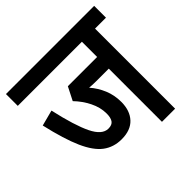

<svg xmlns="http://www.w3.org/2000/svg" viewBox="-161 -770 919 919"><g transform="rotate(-45 298.5 -311.0)"><path d="M523 -542V0H434V-360H348Q337 -360 325 -360.5Q313 -361 303 -362Q331 -330 347.5 -290.5Q364 -251 364 -205Q364 -146 332 -111.5Q300 -77 239 -77Q185 -77 145.5 -106.5Q106 -136 75.5 -204.5Q45 -273 18 -391L98 -412Q127 -283 157.5 -220.5Q188 -158 230 -158Q255 -158 265 -172.5Q275 -187 275 -215Q275 -257 254.5 -298Q234 -339 202 -372L236 -439H434V-542H0V-622H597V-542Z"/></g></svg>

Font: Noto Sans ExtraCondensed Medium
Style: Italic
Weight: 500
Width: 2
Italic angle: -12°
Designer: Monotype Design Team
Foundry: Monotype Imaging Inc.
Version: Version 2.013; ttfautohint (v1.8.4.7-5d5b)